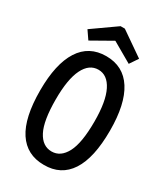

<svg xmlns="http://www.w3.org/2000/svg" viewBox="-200 -885 849 981"><g transform="rotate(30 225.0 -394.0)"><path d="M226 11Q125 11 72.5 -69Q20 -149 20 -310Q20 -466 72.5 -548Q125 -630 226 -630Q327 -630 379.5 -548Q432 -466 432 -310Q432 -149 379.5 -68.5Q327 12 226 11ZM226 -68Q279 -68 309.5 -126Q340 -184 340 -310Q340 -429 309.5 -489.5Q279 -550 226 -550Q172 -550 142 -489.5Q112 -429 112 -310Q112 -184 142 -126Q172 -68 226 -68ZM106 -653 73 -701 212 -799H237L377 -702L344 -653L226 -721Z"/></g></svg>

Font: Inconsolata SemiCondensed SemiBold
Style: Regular
Weight: 600
Width: 4
Monospace: yes
Designer: Raph Levien, Cyreal, Brenton Simpson
Foundry: Raph Levien, Cyreal, Google
Version: Version 3.001; ttfautohint (v1.8.2.53-6de2)